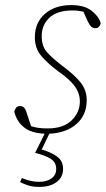

<svg xmlns="http://www.w3.org/2000/svg" viewBox="-20 -513 417 755"><path d="M167 13Q109 13 78 -9.5Q47 -32 36 -74Q38 -83 43.5 -89.5Q49 -96 59 -96Q76 -96 83 -75L102 -17Q117 -12 132.5 -10Q148 -8 167 -8Q229 -8 261.5 -39.5Q294 -71 294 -114Q294 -147 273.5 -174.5Q253 -202 211 -231Q168 -263 142.5 -293Q117 -323 117 -366Q117 -424 156.5 -458.5Q196 -493 260 -493Q312 -493 340.5 -470.5Q369 -448 376 -422Q375 -414 369 -408Q363 -402 356 -402Q346 -402 339.5 -407.5Q333 -413 325 -429L308 -467Q286 -472 266 -472Q205 -472 174.5 -443.5Q144 -415 144 -371Q144 -331 165 -307.5Q186 -284 224 -255Q274 -218 297.5 -188Q321 -158 321 -119Q321 -59 278.5 -23.5Q236 12 167 13ZM118 88 162 0H180L144 75Q182 86 205 103Q228 120 228 151Q228 184 202.5 203Q177 222 134 222Q109 222 90.5 216Q72 210 59 203L66 187Q80 193 97.5 197.5Q115 202 134 202Q164 202 182.5 188.5Q201 175 201 152Q201 126 181 112.5Q161 99 118 88Z"/></svg>

Font: Source Serif 4 SmText ExtraLight
Style: Italic
Weight: 200
Italic angle: -12°
Designer: Frank Grießhammer
Foundry: Adobe
Version: Version 4.005;hotconv 1.1.0;makeotfexe 2.6.0